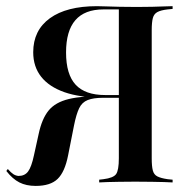

<svg xmlns="http://www.w3.org/2000/svg" viewBox="-35 -591 610 622"><path d="M350 -201.6V-560.5H300Q239.5 -560.5 209.3 -525.8Q179 -491.1 179 -421Q179 -350 210.1 -316.5Q241.1 -283.1 305.6 -283.1H400V-275H294.4Q223.4 -275 173.8 -292.3Q124.2 -309.7 98.4 -342.3Q72.6 -375 72.6 -421.8Q72.6 -492.7 126.6 -531.9Q180.6 -571 279 -571Q292.7 -571 311.3 -570.2Q329.8 -569.4 353.2 -569Q376.6 -568.5 403.2 -568.5H412.9Q437.1 -568.5 458.1 -569Q479 -569.4 496 -570.2Q512.9 -571 524.2 -571V-562.1L508.1 -560.5Q486.3 -558.1 475 -552Q463.7 -546 460.1 -532.3Q456.5 -518.5 456.5 -492.7V-201.6ZM80.6 11.3Q50 11.3 27.8 0Q5.6 -11.3 -14.5 -37.1L-9.7 -43.5Q0.8 -31.5 8.5 -26.6Q16.1 -21.8 25 -21Q45.2 -21 56 -35.5Q66.9 -50 75 -87.9L90.3 -157.3Q100.8 -206.5 122.6 -233.1Q144.4 -259.7 187.9 -270.2Q231.5 -280.6 305.6 -280.6H391.1V-274.2H298.4Q267.7 -274.2 249.2 -266.9Q230.6 -259.7 221.4 -240.3Q212.1 -221 204.8 -184.7L185.5 -87.1Q175 -33.9 151.6 -11.3Q128.2 11.3 80.6 11.3ZM393.5 -2.4Q371 -2.4 350.4 -2Q329.8 -1.6 313.7 -1.2Q297.6 -0.8 286.3 0V-8.9L300 -10.5Q332.3 -14.5 341.1 -27Q350 -39.5 350 -78.2V-201.6H456.5V-78.2Q456.5 -52.4 460.1 -38.7Q463.7 -25 475 -19.4Q486.3 -13.7 508.1 -10.5L524.2 -8.9V0Q512.9 -0.8 496 -1.2Q479 -1.6 458.1 -2Q437.1 -2.4 412.9 -2.4H403.2Z"/></svg>

Font: Playfair 144pt SemiCondensed SemiBold
Style: Regular
Weight: 600
Width: 4
Designer: Claus Eggers Sørensen
Foundry: Claus Eggers Sørensen
Version: Version 2.203